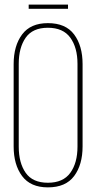

<svg xmlns="http://www.w3.org/2000/svg" viewBox="-20 -805 416 830"><path d="M104 -785H274V-767H104ZM187 -705Q264 -705 300.5 -656Q337 -607 337 -528V-172Q337 -93 300.5 -44Q264 5 187 5Q112 5 75.5 -44Q39 -93 39 -172V-528Q39 -607 75.5 -656Q112 -705 187 -705ZM61 -529V-171Q61 -101 91 -58Q121 -15 187 -15Q253 -15 284 -58Q315 -101 315 -171V-529Q315 -599 284 -642Q253 -685 187 -685Q121 -685 91 -642Q61 -599 61 -529Z"/></svg>

Font: Bebas Neue Light
Style: Regular
Weight: 300
Designer: Ryoichi Tsunekawa
Foundry: Ryoichi Tsunekawa
Version: Version 1.003;PS 001.003;hotconv 1.0.70;makeotf.lib2.5.58329